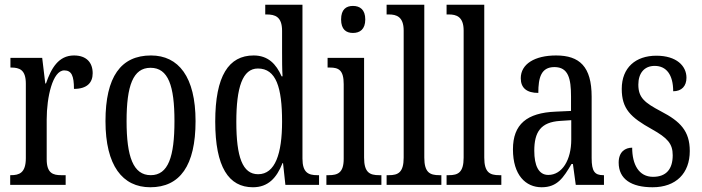

<svg xmlns="http://www.w3.org/2000/svg" viewBox="-20 -780 2961 810"><path d="M23 0H257V-41H238C204 -41 177 -49 177 -108V-276C177 -370 202 -483 251 -483C282 -483 292 -460 292 -405C347 -405 371 -431 371 -471C371 -516 345 -546 292 -546C227 -546 196 -492 174 -428H171L158 -536H24V-495H27C62 -495 89 -486 89 -427V-113C89 -50 61 -41 26 -41H23Z M614 10C739 10 805 -81 805 -269C805 -456 733 -546 617 -546C490 -546 425 -456 425 -269C425 -81 497 10 614 10ZM616 -41C542 -41 514 -119 514 -269C514 -418 541 -494 615 -494C690 -494 716 -418 716 -269C716 -119 690 -41 616 -41Z M1047 10C1111 10 1147 -29 1172 -92H1174L1184 0H1326V-41H1318C1281 -41 1256 -52 1256 -111V-760H1099V-719H1105C1140 -719 1170 -710 1170 -650V-563C1170 -526 1170 -489 1172 -458H1168C1145 -510 1111 -546 1050 -546C945 -546 888 -460 888 -267C888 -75 945 10 1047 10ZM1069 -45C1003 -45 977 -118 977 -266C977 -411 1003 -491 1068 -491C1145 -491 1170 -411 1170 -267C1170 -132 1141 -45 1069 -45Z M1469 -641C1498 -641 1521 -656 1521 -698C1521 -740 1498 -755 1469 -755C1440 -755 1419 -740 1419 -698C1419 -656 1440 -641 1469 -641ZM1357 0H1589V-41H1579C1540 -41 1516 -52 1516 -115V-536H1362V-495H1372C1409 -495 1430 -484 1430 -425V-110C1430 -51 1405 -41 1367 -41H1357Z M1611 0H1842V-41H1833C1794 -41 1770 -52 1770 -115V-760H1611V-719H1621C1652 -719 1683 -710 1683 -651V-115C1683 -52 1659 -41 1621 -41H1611Z M1864 0H2095V-41H2086C2047 -41 2023 -52 2023 -115V-760H1864V-719H1874C1905 -719 1936 -710 1936 -651V-115C1936 -52 1912 -41 1874 -41H1864Z M2265 10C2332 10 2357 -31 2391 -88H2397L2409 0H2528V-41H2525C2489 -41 2476 -57 2476 -113V-372C2476 -499 2425 -546 2326 -546C2236 -546 2177 -510 2177 -450C2177 -409 2202 -388 2251 -388C2251 -453 2263 -497 2319 -497C2378 -497 2389 -448 2389 -373V-312L2324 -309C2203 -304 2144 -256 2144 -150C2144 -41 2198 10 2265 10ZM2293 -42C2252 -42 2234 -82 2234 -144C2234 -223 2261 -265 2344 -270L2390 -273V-191C2390 -106 2352 -42 2293 -42Z M2733 10C2832 10 2890 -49 2890 -143C2890 -227 2850 -268 2769 -310C2699 -347 2673 -368 2673 -423C2673 -470 2697 -502 2742 -502C2791 -502 2820 -465 2820 -395C2856 -395 2876 -417 2876 -452C2876 -502 2834 -545 2749 -545C2662 -545 2603 -495 2603 -405C2603 -321 2640 -285 2730 -235C2796 -198 2818 -174 2818 -125C2818 -67 2791 -34 2735 -34C2675 -34 2647 -86 2647 -157C2618 -157 2590 -140 2590 -94C2590 -24 2644 10 2733 10Z"/></svg>

Font: Noto Serif Devanagari ExtraCondensed
Style: Regular
Weight: 400
Width: 2
Designer: Universal Thirst, Indian Type Foundry and the Monotype Design Team
Foundry: Monotype Imaging Inc.
Version: Version 2.004